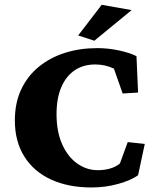

<svg xmlns="http://www.w3.org/2000/svg" viewBox="-20 -786 656 814"><path d="M368.2 8.8Q269.5 8.8 196.3 -24.9Q123 -58.6 83 -122.6Q43 -186.5 43 -275.4Q43 -349.6 69.8 -406.7Q96.7 -463.9 144.5 -502.9Q192.4 -542 255.4 -562Q318.4 -582 392.6 -582Q438.5 -582 483.9 -572.3Q529.3 -562.5 558.6 -547.9L565.4 -393.6L500 -389.6L462.9 -495.1Q444.3 -503.9 424.8 -508.3Q405.3 -512.7 383.8 -512.7Q333 -512.7 296.4 -487.8Q259.8 -462.9 239.7 -416Q219.7 -369.1 219.7 -301.8Q219.7 -228.5 243.2 -175.3Q266.6 -122.1 306.6 -93.3Q346.7 -64.5 394.5 -64.5Q421.9 -64.5 446.3 -71.3Q470.7 -78.1 488.3 -92.8L521.5 -183.6L593.8 -175.8L565.4 -43Q535.2 -21.5 481 -6.3Q426.8 8.8 368.2 8.8ZM379.9 -613.3 311.5 -635.7 411.1 -765.6 538.1 -743.2Z"/></svg>

Font: Crimson Pro ExtraBold
Style: Regular
Weight: 800
Designer: Jacques Le Bailly
Foundry: Baron von Fonthausen
Version: Version 1.003